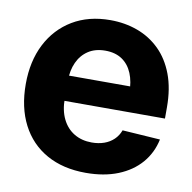

<svg xmlns="http://www.w3.org/2000/svg" viewBox="-68 -621 699 699"><g transform="rotate(10 281.5 -271.5)"><path d="M292.8 10.5Q208.9 10.5 148 -23.6Q87.1 -57.7 54.6 -120.8Q22.1 -183.9 22.1 -270.3Q22.1 -354.6 54.5 -418.1Q87 -481.6 146.2 -517.2Q205.4 -552.7 285.5 -552.7Q339.7 -552.7 386.6 -535.5Q433.4 -518.3 468.6 -483.7Q503.7 -449.2 523.3 -397.3Q543 -345.3 543 -275.6V-234.2H82.2V-327.5H469.7L399.2 -303.1Q399.2 -344.9 386.5 -375.5Q373.8 -406.2 348.8 -423.1Q323.8 -440 286.7 -440Q249.6 -440 223.8 -423Q198 -406 184.6 -376.5Q171.1 -347.1 171.1 -309V-243Q171.1 -198.8 186.6 -167.3Q202.1 -135.7 230.1 -118.9Q258.1 -102.1 295.1 -102.1Q320.2 -102.1 340.8 -109.3Q361.3 -116.5 376.2 -130.7Q391 -144.8 398.6 -165.2L538.3 -155.9Q527.6 -105.5 495.3 -68Q462.9 -30.6 411.6 -10Q360.3 10.5 292.8 10.5Z"/></g></svg>

Font: Inter Tight
Style: Regular
Weight: 400
Designer: Rasmus Andersson
Foundry: rsms
Version: Version 3.002